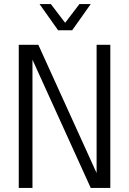

<svg xmlns="http://www.w3.org/2000/svg" viewBox="-20 -932 640 952"><path d="M73 0V-710H170L459 -74V-710H527V0H430L141 -636V0ZM176 -912H232L303 -819L374 -912H430L338 -782H268Z"/></svg>

Font: Geist Mono Light
Style: Regular
Weight: 300
Monospace: yes
Designer: Basement.studio, Andrés Briganti, Mateo Zaragoza
Foundry: Basement.studio, Vercel, Andrés Briganti, Guido Ferreyra, Mateo Zaragoza
Version: Version 1.500; ttfautohint (v1.8.4.7-5d5b)